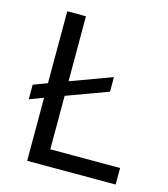

<svg xmlns="http://www.w3.org/2000/svg" viewBox="-104 -770 747 853"><g transform="rotate(15 269.0 -344.0)"><path d="M507 -76H186V-322L376 -392V-459L186 -389V-688H100V-357L36 -333V-266L100 -290V0H507Z"/></g></svg>

Font: Saira UNSAM
Style: Regular
Weight: 400
Designer: Hector Gatti with collaboration of the Omnibus-Type team
Foundry: Omnibus-Type
Version: Version 0.072;PS 000.072;hotconv 1.0.88;makeotf.lib2.5.64775